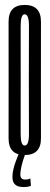

<svg xmlns="http://www.w3.org/2000/svg" viewBox="-20 -626 203 779"><path d="M80 3Q146.5 3 146.2 -65Q146 -133 146 -300.5Q146 -469 146.2 -537.5Q146.5 -606 80 -606Q14.5 -606 14.8 -537.5Q15 -469 15 -300.5Q15 -133 14.8 -65Q14.5 3 80 3ZM80 -35.5Q63.5 -35.5 63.8 -84Q64 -132.5 64 -300.5Q64 -469 63.8 -518.5Q63.5 -568 80 -568Q98 -568 97.5 -518.5Q97 -469 97 -300.5Q97 -132.5 97.5 -84Q98 -35.5 80 -35.5ZM76 133Q83 133 89.2 132.2Q95.5 131.5 99.8 130Q104 128.5 105.5 128L103 97.5Q102.5 98.5 99 100Q95.5 101.5 90.8 102Q86 102.5 81.5 102.5Q73 102.5 67.8 98Q62.5 93.5 62.5 81.5Q62.5 70.5 65.8 55Q69 39.5 73.8 24Q78.5 8.5 82 0H55Q52 8.5 45.8 24Q39.5 39.5 35 57.8Q30.5 76 30.5 91.5Q30.5 109 37.2 118Q44 127 54.2 130Q64.5 133 76 133Z"/></svg>

Font: Anybody UltraCondensed Light
Style: Regular
Weight: 300
Width: 1
Version: Version 1.113;gftools[0.9.25]